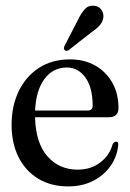

<svg xmlns="http://www.w3.org/2000/svg" viewBox="-20 -657 465 687"><path d="M404 -271Q404 -237.5 369.5 -237.5H105.5Q107.5 -146 149.5 -98Q191.5 -50 258 -50Q305.5 -50 339 -75.8Q372.5 -101.5 383 -141Q388.5 -150 395 -150Q404 -150 403 -137.5Q399 -97 375.8 -63.5Q352.5 -30 313.5 -10Q274.5 10 224 10Q162.5 10 117 -17.5Q71.5 -45 46.5 -94.5Q21.5 -144 21.5 -210.5Q21.5 -278 47 -330.8Q72.5 -383.5 119.2 -414Q166 -444.5 230.5 -444.5Q282.5 -444.5 321.5 -422Q360.5 -399.5 382.2 -360.5Q404 -321.5 404 -271ZM219 -415.5Q170 -415.5 139.5 -375Q109 -334.5 105.5 -261.5H293.5Q311.5 -261.5 311.5 -279Q311.5 -344 285.5 -379.8Q259.5 -415.5 219 -415.5ZM259 -586Q271 -611 284 -624.8Q297 -638.5 316.5 -636.5Q333.5 -635 342.2 -622.8Q351 -610.5 350 -596.5Q348.5 -580 337.5 -567.2Q326.5 -554.5 308.5 -542.5L226 -478Q216.5 -472 211 -478Q206 -483 211.5 -494Z"/></svg>

Font: Fraunces 144pt Soft
Style: Regular
Weight: 400
Version: Version 1.000;[0bf87f6ff]